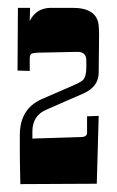

<svg xmlns="http://www.w3.org/2000/svg" viewBox="-20 -693 299 492"><path d="M178.2 -560.1 80.1 -558.1Q70.8 -558.1 63.5 -556.4Q56.2 -554.7 56.2 -543.9V-511.2L24.9 -512.2L25.9 -672.9H57.1L56.2 -639.2Q72.8 -672.9 110.8 -672.9H166Q229 -672.9 232.9 -627Q233.9 -615.2 233.9 -605L232.9 -506.8Q232.9 -471.7 195.3 -454.1Q184.6 -449.2 173.8 -444.8L99.1 -412.1Q63 -397 63 -356V-337.9L187 -341.8Q203.1 -341.8 203.1 -353V-395L232.9 -396L228 -222.2L32.2 -221.2Q30.8 -278.3 30.8 -300.8V-347.2Q30.8 -414.1 86.9 -439L161.1 -471.2Q187 -482.4 192.4 -487.8Q201.2 -496.6 201.2 -520V-538.1Q201.2 -560.1 178.2 -560.1Z"/></svg>

Font: Smokum
Style: Regular
Weight: 400
Designer: Astigmatic (AOETI)
Foundry: Astigmatic (AOETI)
Version: Version 1.001